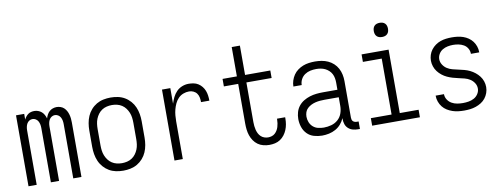

<svg xmlns="http://www.w3.org/2000/svg" viewBox="-61 -1056 3622 1386"><g transform="rotate(-10 1750.0 -363.5)"><path d="M56 0V-520H116V-478Q121 -489 128.5 -498.5Q136 -508 145.5 -515Q155 -522 167 -525Q179 -528 191 -528Q205 -528 219 -523Q233 -518 244 -508.5Q255 -499 262 -486Q269 -473 273 -459Q277 -473 284 -486Q291 -499 301.5 -508.5Q312 -518 326 -523Q340 -528 355 -528Q369 -528 383.5 -523Q398 -518 408.5 -508Q419 -498 426 -485Q433 -472 437 -457.5Q441 -443 442.5 -428.5Q444 -414 444 -399V0H384V-399Q384 -412 381.5 -424.5Q379 -437 373 -448Q367 -459 356 -466Q345 -473 332 -473Q319 -473 308 -466Q297 -459 291 -448Q285 -437 282.5 -424.5Q280 -412 280 -399V0H220V-399Q220 -412 217.5 -424.5Q215 -437 209 -448Q203 -459 192 -466Q181 -473 168 -473Q155 -473 144 -466Q133 -459 127 -448Q121 -437 118.5 -424.5Q116 -412 116 -399V0Z M750 8Q723 8 696.5 2.5Q670 -3 647 -16.5Q624 -30 606 -50.5Q588 -71 577.5 -95.5Q567 -120 562.5 -146.5Q558 -173 558 -200V-320Q558 -347 562.5 -373.5Q567 -400 577.5 -424.5Q588 -449 606 -469.5Q624 -490 647 -503.5Q670 -517 696.5 -522.5Q723 -528 750 -528Q777 -528 803.5 -522.5Q830 -517 853 -503.5Q876 -490 894 -469.5Q912 -449 922.5 -424.5Q933 -400 937.5 -373.5Q942 -347 942 -320V-200Q942 -173 937.5 -146.5Q933 -120 922.5 -95.5Q912 -71 894 -50.5Q876 -30 853 -16.5Q830 -3 803.5 2.5Q777 8 750 8ZM750 -47Q769 -47 788 -51.5Q807 -56 823 -66.5Q839 -77 850.5 -92.5Q862 -108 869 -125.5Q876 -143 878.5 -162Q881 -181 881 -200V-320Q881 -339 878.5 -358Q876 -377 869 -394.5Q862 -412 850.5 -427.5Q839 -443 823 -453.5Q807 -464 788 -468.5Q769 -473 750 -473Q731 -473 712 -468.5Q693 -464 677 -453.5Q661 -443 649.5 -427.5Q638 -412 631 -394.5Q624 -377 621.5 -358Q619 -339 619 -320V-200Q619 -181 621.5 -162Q624 -143 631 -125.5Q638 -108 649.5 -92.5Q661 -77 677 -66.5Q693 -56 712 -51.5Q731 -47 750 -47Z M1126 0V-520H1187V-406Q1194 -429 1205 -451.5Q1216 -474 1233 -491.5Q1250 -509 1273.5 -518.5Q1297 -528 1322 -528Q1340 -528 1358.5 -524.5Q1377 -521 1392.5 -511Q1408 -501 1419.5 -486.5Q1431 -472 1437.5 -455Q1444 -438 1446.5 -419.5Q1449 -401 1449 -382H1388Q1388 -399 1385 -415.5Q1382 -432 1372.5 -445.5Q1363 -459 1347.5 -466Q1332 -473 1316 -473Q1294 -473 1273 -465Q1252 -457 1236.5 -441Q1221 -425 1211.5 -404.5Q1202 -384 1196.5 -363Q1191 -342 1189 -320Q1187 -298 1187 -276V0Z M1821 8Q1799 8 1777 2.5Q1755 -3 1737 -16Q1719 -29 1706.5 -47.5Q1694 -66 1687 -87Q1680 -108 1677.5 -130Q1675 -152 1675 -174V-465H1570V-520H1675V-735H1735V-520H1920V-465H1735V-174Q1735 -160 1736.5 -145.5Q1738 -131 1741.5 -117Q1745 -103 1751.5 -90Q1758 -77 1768.5 -67Q1779 -57 1793 -52Q1807 -47 1821 -47Q1834 -47 1847.5 -51Q1861 -55 1871 -64Q1881 -73 1888 -84.5Q1895 -96 1899 -109Q1903 -122 1905 -135.5Q1907 -149 1907 -162V-169H1967V-159Q1967 -138 1963.5 -117.5Q1960 -97 1952 -77.5Q1944 -58 1931 -41Q1918 -24 1900.5 -12.5Q1883 -1 1862.5 3.5Q1842 8 1821 8Z M2208 8Q2178 8 2148.5 -0.5Q2119 -9 2098 -30.5Q2077 -52 2067.5 -81Q2058 -110 2058 -140Q2058 -165 2065 -189.5Q2072 -214 2087.5 -233.5Q2103 -253 2124.5 -266Q2146 -279 2170 -286.5Q2194 -294 2218.5 -296.5Q2243 -299 2268 -299H2373V-352Q2373 -368 2370 -384.5Q2367 -401 2359.5 -415.5Q2352 -430 2339.5 -441.5Q2327 -453 2312.5 -460Q2298 -467 2281.5 -470Q2265 -473 2248 -473Q2226 -473 2204.5 -468.5Q2183 -464 2164.5 -451.5Q2146 -439 2135.5 -419Q2125 -399 2125 -377H2064Q2064 -399 2071 -420.5Q2078 -442 2090.5 -460.5Q2103 -479 2121.5 -492.5Q2140 -506 2160.5 -514Q2181 -522 2203.5 -525Q2226 -528 2248 -528Q2273 -528 2297 -524Q2321 -520 2343 -510Q2365 -500 2383 -483.5Q2401 -467 2412.5 -445.5Q2424 -424 2429 -400Q2434 -376 2434 -352V-84Q2434 -76 2436 -69Q2438 -62 2443 -57Q2448 -52 2455.5 -49.5Q2463 -47 2470 -47H2484V8H2470Q2451 8 2432.5 3Q2414 -2 2399.5 -15Q2385 -28 2379 -46.5Q2373 -65 2373 -84V-91Q2363 -67 2346 -47.5Q2329 -28 2306.5 -15.5Q2284 -3 2258.5 2.5Q2233 8 2208 8ZM2230 -47Q2257 -47 2284.5 -54.5Q2312 -62 2333 -80.5Q2354 -99 2363.5 -125.5Q2373 -152 2373 -180V-244H2268Q2252 -244 2235 -242.5Q2218 -241 2201.5 -237Q2185 -233 2170 -225.5Q2155 -218 2142.5 -206.5Q2130 -195 2124.5 -179Q2119 -163 2119 -146Q2119 -125 2127 -105Q2135 -85 2151 -71Q2167 -57 2188 -52Q2209 -47 2230 -47Z M2575 0V-55H2727V-465H2589V-520H2787V-55H2925V0ZM2757 -618Q2746 -618 2736 -621Q2726 -624 2718.5 -631.5Q2711 -639 2708 -649Q2705 -659 2705 -670Q2705 -681 2708 -691Q2711 -701 2718.5 -708.5Q2726 -716 2736 -719Q2746 -722 2757 -722Q2768 -722 2778 -719Q2788 -716 2795.5 -708.5Q2803 -701 2806 -691Q2809 -681 2809 -670Q2809 -659 2806 -649Q2803 -639 2795.5 -631.5Q2788 -624 2778 -621Q2768 -618 2757 -618Z M3249 8Q3227 8 3205.5 5.5Q3184 3 3163.5 -4Q3143 -11 3124.5 -22.5Q3106 -34 3092.5 -51Q3079 -68 3071.5 -89Q3064 -110 3064 -131V-134H3125V-133Q3125 -112 3137 -93.5Q3149 -75 3167.5 -64.5Q3186 -54 3207 -50.5Q3228 -47 3249 -47Q3270 -47 3291 -50.5Q3312 -54 3330.5 -64Q3349 -74 3361 -92.5Q3373 -111 3373 -132Q3373 -154 3361 -172.5Q3349 -191 3331 -202.5Q3313 -214 3291.5 -219.5Q3270 -225 3249 -229.5Q3228 -234 3207.5 -240Q3187 -246 3167.5 -255Q3148 -264 3131 -277.5Q3114 -291 3101 -308Q3088 -325 3081 -346Q3074 -367 3074 -388Q3074 -409 3080.5 -429.5Q3087 -450 3100 -467Q3113 -484 3130.5 -496.5Q3148 -509 3168 -516Q3188 -523 3209 -525.5Q3230 -528 3251 -528Q3272 -528 3293 -525.5Q3314 -523 3334 -516Q3354 -509 3371.5 -497Q3389 -485 3401.5 -468.5Q3414 -452 3421 -431.5Q3428 -411 3428 -390V-387H3367V-389Q3367 -409 3356.5 -427Q3346 -445 3328.5 -455Q3311 -465 3291 -469Q3271 -473 3251 -473Q3231 -473 3211 -469Q3191 -465 3173.5 -454.5Q3156 -444 3145.5 -426Q3135 -408 3135 -388Q3135 -367 3147 -348Q3159 -329 3177 -317.5Q3195 -306 3216 -300.5Q3237 -295 3258 -290.5Q3279 -286 3300 -280.5Q3321 -275 3340.5 -265.5Q3360 -256 3377 -242.5Q3394 -229 3407 -212Q3420 -195 3427 -174.5Q3434 -154 3434 -132Q3434 -110 3426.5 -89Q3419 -68 3405.5 -51Q3392 -34 3373.5 -22.5Q3355 -11 3334.5 -4Q3314 3 3292.5 5.5Q3271 8 3249 8Z"/></g></svg>

Font: Iosevka SS18 Light
Style: Regular
Weight: 300
Monospace: yes
Designer: Belleve Invis
Foundry: Belleve Invis
Version: Version 25.1.1; ttfautohint (v1.8.4)